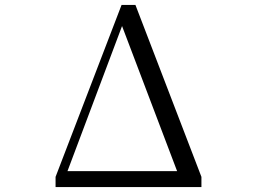

<svg xmlns="http://www.w3.org/2000/svg" viewBox="-20 -754 1040 774"><path d="M472 -649 694 -64H252ZM218 0H792V-41L526 -734H470L204 -41V0Z"/></svg>

Font: Harano Aji Mincho TW
Style: Regular
Weight: 400
Foundry: Masamichi Hosoda
Version: HaranoAjiMinchoTW-Regular version 20230610;ttx 4.39.4